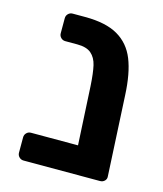

<svg xmlns="http://www.w3.org/2000/svg" viewBox="-92 -645 608 714"><g transform="rotate(15 212.5 -287.5)"><path d="M383 -24Q384 -14 377 -7Q370 0 359 0H65Q55 0 48 -7Q41 -14 41 -24V-83Q41 -93 48 -100Q55 -107 65 -107H246L234 -332Q231 -382 224.5 -410Q218 -438 200 -453.5Q182 -469 146 -469H100Q90 -469 83 -476Q76 -483 76 -493V-551Q76 -561 83 -568Q90 -575 100 -575H148Q228 -575 274.5 -548Q321 -521 342 -468.5Q363 -416 367 -333Z"/></g></svg>

Font: Rubik AZ
Style: Regular
Weight: 500
Designer: Hubert and Fischer
Foundry: Hubert & Fischer
Version: Version 2.000